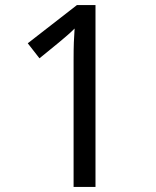

<svg xmlns="http://www.w3.org/2000/svg" viewBox="-20 -734 612 754"><path d="M355 0H269V-499Q269 -542 270 -568Q271 -594 273 -622Q257 -606 244 -595Q231 -584 211 -567L135 -505L89 -564L282 -714H355Z"/></svg>

Font: Noto Sans Kaithi
Style: Regular
Weight: 400
Designer: Monotype Design Team
Foundry: Monotype Imaging Inc.
Version: Version 2.005; ttfautohint (v1.8.4.7-5d5b)